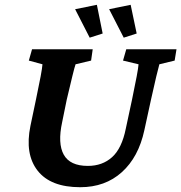

<svg xmlns="http://www.w3.org/2000/svg" viewBox="-20 -781 765 810"><path d="M115.2 -573.2H371.1L364.3 -525.4L298.8 -509.8Q294.9 -499 285.2 -459.5Q275.4 -419.9 261.7 -361.3L242.2 -265.6Q222.7 -175.8 249 -128.4Q275.4 -81.1 350.6 -81.1Q412.1 -81.1 453.1 -118.2Q494.1 -155.3 510.7 -238.3L537.1 -361.3Q549.8 -421.9 556.6 -458.5Q563.5 -495.1 564.5 -509.8L499 -525.4L512.7 -573.2H724.6L716.8 -525.4L652.3 -509.8Q648.4 -496.1 639.2 -458Q629.9 -419.9 617.2 -361.3L588.9 -231.4Q564.5 -118.2 494.1 -54.7Q423.8 8.8 318.4 8.8Q193.4 8.8 138.7 -61Q84 -130.9 108.4 -250L131.8 -361.3Q144.5 -421.9 151.4 -458.5Q158.2 -495.1 159.2 -509.8L101.6 -525.4ZM502 -622.1 440.4 -742.2 531.2 -760.7 556.6 -639.6ZM358.4 -622.1 296.9 -742.2 388.7 -760.7 413.1 -639.6Z"/></svg>

Font: Crimson Pro ExtraLight
Style: Bold Italic
Weight: 700
Italic angle: -12°
Version: Version 1.002